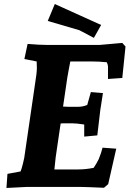

<svg xmlns="http://www.w3.org/2000/svg" viewBox="-20 -928 643 953"><path d="M212 -705H475L587 -715L603 -697L587 -541L516 -536V-595Q516 -607 510 -619Q472 -623 434 -623H329Q328 -617 321.5 -584Q315 -551 314 -542L293 -399Q302 -398 317 -398H370Q390 -398 413 -407L431 -471L491 -466Q481 -403 478 -383L463 -256L398 -250V-310Q358 -316 338 -316H310Q287 -316 281 -315L263 -193Q256 -152 250 -87H370Q405 -87 445 -95Q459 -116 470 -138Q483 -170 489 -195L557 -190L517 -14L496 4Q406 0 386 0H109L12 5L17 -65L82 -77Q86 -85 94 -116.5Q102 -148 103 -163L154 -512Q163 -567 163 -590.5Q163 -614 162 -623L101 -635L117 -710Q176 -705 212 -705ZM482 -804 446 -740 374 -778 217 -824 252 -908Z"/></svg>

Font: Andada
Style: Bold Italic
Weight: 700
Italic angle: -8.29999°
Designer: Carolina Giovagnoli
Foundry: Carolina Giovagnoli
Version: Version 1.003